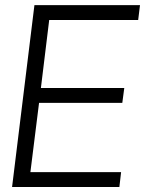

<svg xmlns="http://www.w3.org/2000/svg" viewBox="-20 -748 580 768"><path d="M28.3 0H457.5L464.4 -59.6H101.6L136.2 -336.4H469.2L477.1 -396H143.6L176.8 -668H532.7L540 -727.5H117.7Z"/></svg>

Font: Guggenheim Sans Display Light
Style: Italic
Weight: 300
Italic angle: -7°
Designer: Modified by Tom Baber under direction of Pentagram Design 2023
Foundry: rsms
Version: Version 1.001;Glyphs 3.1.2 (3151)